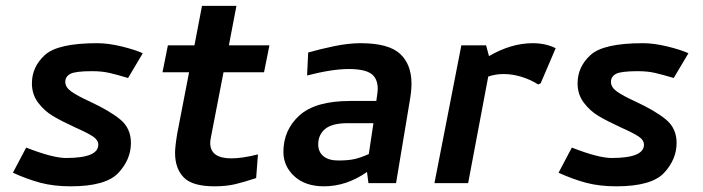

<svg xmlns="http://www.w3.org/2000/svg" viewBox="-20 -638 2450 669"><path d="M226.2 11.2Q348.8 11.2 392.5 -35.6Q436.2 -82.5 436.2 -140Q436.2 -191.2 398.8 -221.9Q361.2 -252.5 293.8 -283.8Q250 -303.8 228.8 -318.8Q207.5 -333.8 207.5 -352.5Q207.5 -371.2 225 -380.6Q242.5 -390 301.2 -390Q335 -390 361.9 -383.8Q388.8 -377.5 426.2 -366.2L477.5 -452.5Q450 -465 403.8 -476.2Q357.5 -487.5 318.8 -487.5Q181.2 -487.5 136.2 -446.2Q91.2 -405 91.2 -347.5Q91.2 -308.8 113.1 -280Q135 -251.2 164.4 -233.8Q193.8 -216.2 242.5 -193.8Q285 -175 303.8 -162.5Q322.5 -150 322.5 -133.8Q322.5 -87.5 210 -87.5Q163.8 -87.5 71.2 -123.8L25 -36.2Q73.8 -13.8 120.6 -1.2Q167.5 11.2 226.2 11.2Z M786.2 -86.2Q712.5 -86.2 712.5 -140Q712.5 -147.5 715 -160L758.8 -386.2H900L918.8 -480H777.5L803.8 -617.5H683.8L657.5 -480H565L546.2 -386.2H638.8L597.5 -172.5Q590 -127.5 590 -105Q590 -51.2 620 -20Q650 11.2 727.5 11.2Q767.5 11.2 799.4 3.8Q831.2 -3.8 872.5 -17.5L878.8 -100Q823.8 -86.2 786.2 -86.2Z M1053.8 -455 1050 -375Q1137.5 -397.5 1195 -397.5Q1250 -397.5 1273.1 -381.2Q1296.2 -365 1296.2 -327.5Q1296.2 -318.8 1291.2 -286.2H1200Q1078.8 -286.2 1023.1 -235.6Q967.5 -185 967.5 -108.8Q967.5 -58.8 1005.6 -23.8Q1043.8 11.2 1108.8 11.2Q1187.5 11.2 1258.8 -38.8L1263.8 0H1360L1407.5 -285Q1413.8 -320 1413.8 -346.2Q1413.8 -413.8 1373.8 -450.6Q1333.8 -487.5 1236.2 -487.5Q1193.8 -487.5 1143.1 -476.9Q1092.5 -466.2 1053.8 -455ZM1158.8 -78.8Q1125 -78.8 1106.9 -93.8Q1088.8 -108.8 1088.8 -135Q1088.8 -168.8 1113.1 -188.8Q1137.5 -208.8 1191.2 -208.8H1281.2L1265 -101.2Q1237.5 -88.8 1215.6 -83.8Q1193.8 -78.8 1158.8 -78.8Z M1587.5 -480 1493.8 0H1611.2L1681.2 -371.2Q1706.2 -380 1735 -380Q1766.2 -380 1798.1 -370Q1830 -360 1855 -343.8L1863.8 -347.5L1916.2 -470Q1881.2 -487.5 1836.2 -487.5Q1761.2 -487.5 1683.8 -442.5L1673.8 -480Z M2127.5 11.2Q2250 11.2 2293.8 -35.6Q2337.5 -82.5 2337.5 -140Q2337.5 -191.2 2300 -221.9Q2262.5 -252.5 2195 -283.8Q2151.2 -303.8 2130 -318.8Q2108.8 -333.8 2108.8 -352.5Q2108.8 -371.2 2126.2 -380.6Q2143.8 -390 2202.5 -390Q2236.2 -390 2263.1 -383.8Q2290 -377.5 2327.5 -366.2L2378.8 -452.5Q2351.2 -465 2305 -476.2Q2258.8 -487.5 2220 -487.5Q2082.5 -487.5 2037.5 -446.2Q1992.5 -405 1992.5 -347.5Q1992.5 -308.8 2014.4 -280Q2036.2 -251.2 2065.6 -233.8Q2095 -216.2 2143.8 -193.8Q2186.2 -175 2205 -162.5Q2223.8 -150 2223.8 -133.8Q2223.8 -87.5 2111.2 -87.5Q2065 -87.5 1972.5 -123.8L1926.2 -36.2Q1975 -13.8 2021.9 -1.2Q2068.8 11.2 2127.5 11.2Z"/></svg>

Font: Cambay
Style: Bold Italic
Weight: 700
Italic angle: -11°
Designer: Pooja Saxena
Foundry: Pooja Saxena
Version: Version 1.006;PS 001.006;hotconv 1.0.70;makeotf.lib2.5.58329